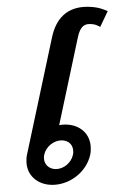

<svg xmlns="http://www.w3.org/2000/svg" viewBox="-20 -528 332 557"><path d="M159.2 -120.8C179.2 -120.8 192.5 -107.5 192.5 -88.3C192.5 -85 192.5 -82.5 191.7 -79.2C186.7 -55.8 165 -37.5 141.7 -37.5C121.7 -37.5 107.5 -51.7 107.5 -70C107.5 -73.3 107.5 -75.8 108.3 -79.2C113.3 -102.5 135.8 -120.8 159.2 -120.8ZM292.5 -495.8C281.7 -500 265.8 -508.3 233.3 -508.3C175 -508.3 142.5 -475 130.8 -419.2L58.3 -79.2C56.7 -72.5 56.7 -66.7 56.7 -60.8C56.7 -20 88.3 8.3 131.7 8.3C181.7 8.3 230.8 -28.3 241.7 -79.2C243.3 -85.8 243.3 -91.7 243.3 -97.5C243.3 -139.2 212.5 -166.7 169.2 -166.7C163.3 -166.7 156.7 -165.8 151.7 -165L205.8 -419.2C210.8 -442.5 219.2 -458.3 239.2 -458.3C259.2 -458.3 264.2 -452.5 270.8 -450Z"/></svg>

Font: BoonHome
Style: Book Oblique
Weight: 400
Italic angle: -12°
Designer: Sungsit Sawaiwan
Foundry: Sungsit Sawaiwan
Version: Version 0.2